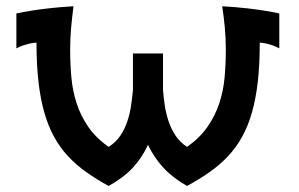

<svg xmlns="http://www.w3.org/2000/svg" viewBox="-20 -579 972 624"><path d="M218.8 -558.6Q214.4 -523.9 211.2 -489.3Q208 -454.6 208 -417Q208 -372.1 211.9 -328.1Q215.8 -284.2 228.8 -243.9Q241.7 -203.6 266.4 -167.5Q291 -131.3 333 -101.6Q356.9 -116.7 371.3 -138.4Q385.7 -160.2 394 -185.1Q402.3 -210 406 -235.8Q409.7 -261.7 412.1 -286.1V-405.3H509.8V-286.1Q511.7 -261.7 515.6 -235.8Q519.5 -210 527.8 -185.1Q536.1 -160.2 550.5 -138.4Q564.9 -116.7 587.9 -101.6Q629.9 -131.3 654.8 -167.5Q679.7 -203.6 692.9 -243.9Q706.1 -284.2 710 -328.1Q713.9 -372.1 713.9 -417Q713.9 -454.6 710.7 -489.3Q707.5 -523.9 702.1 -558.6Q746.6 -556.2 780.8 -552.2Q814.9 -548.3 838.9 -544.4Q866.7 -540 887.7 -535.2V-421.9Q875 -428.7 863.5 -432.4Q852.1 -436 843.3 -438Q833 -439.9 824.2 -440.4Q824.2 -369.6 817.9 -313.7Q811.5 -257.8 798.8 -213.4Q786.1 -168.9 766.8 -134.3Q747.6 -99.6 721.2 -71.5Q694.8 -43.5 661.6 -20Q628.4 3.4 587.9 25.4Q541.5 -1 511.2 -33.7Q481 -66.4 460.9 -108.4Q441.9 -66.4 411.4 -33.7Q380.9 -1 333 25.4Q293 3.4 260 -20Q227.1 -43.5 200.9 -71.5Q174.8 -99.6 155.8 -134.3Q136.7 -168.9 124 -213.4Q111.3 -257.8 105 -313.7Q98.6 -369.6 98.6 -440.4Q89.4 -439.9 79.1 -438Q69.8 -436 58.1 -432.4Q46.4 -428.7 33.2 -421.9V-535.2Q54.2 -540 82.5 -544.4Q106.4 -548.3 140.9 -552.2Q175.3 -556.2 218.8 -558.6Z"/></svg>

Font: Revalia
Style: Regular
Weight: 400
Designer: Johan Kallas, Mihkel Virkus
Foundry: Johan Kallas, Mihkel Virkus
Version: Version 1.001